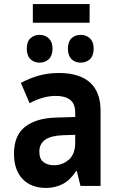

<svg xmlns="http://www.w3.org/2000/svg" viewBox="-20 -917 570 947"><path d="M208 10Q133 10 91 -34.5Q49 -79 49 -158Q49 -249 103.5 -291.5Q158 -334 254 -337L351 -340V-360Q351 -406 325.5 -425Q300 -444 256 -444Q223 -444 190 -434.5Q157 -425 126 -408L83 -508Q125 -531 171 -544Q217 -557 271 -557Q371 -557 423.5 -510.5Q476 -464 476 -371V0H377L359 -73H355Q327 -29 289.5 -9.5Q252 10 208 10ZM246 -102Q288 -102 319.5 -129.5Q351 -157 351 -214V-252L290 -250Q174 -246 174 -169Q174 -133 194.5 -117.5Q215 -102 246 -102ZM378 -608Q350 -608 332.5 -625.5Q315 -643 315 -677Q315 -711 332.5 -728Q350 -745 378 -745Q406 -745 424 -727.5Q442 -710 442 -677Q442 -643 424 -625.5Q406 -608 378 -608ZM175 -608Q148 -608 130 -625.5Q112 -643 112 -677Q112 -711 130 -728Q148 -745 175 -745Q203 -745 221 -727.5Q239 -710 239 -677Q239 -643 221 -625.5Q203 -608 175 -608ZM142 -805V-897H422V-805Z"/></svg>

Font: Noto Sans Mono Condensed
Style: Bold
Weight: 700
Width: 3
Designer: Monotype Design Team
Foundry: Monotype Imaging Inc.
Version: Version 2.014